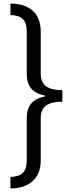

<svg xmlns="http://www.w3.org/2000/svg" viewBox="-20 -886 402 1084"><path d="M39 -866V-801C104 -799 131 -773 131 -708V-469C131 -401 162 -360 233 -347V-341C163 -328 131 -287 131 -219V19C131 84 104 111 39 113V178C137 178 210 127 210 21V-219C210 -286 251 -311 332 -312V-377C251 -377 210 -403 210 -471V-707C210 -814 144 -865 39 -866Z"/></svg>

Font: Noto Sans Malayalam UI ExtraCondensed
Style: Regular
Weight: 400
Width: 2
Designer: Jelle Bosma - Monotype Design Team
Foundry: Monotype Imaging Inc.
Version: Version 2.104